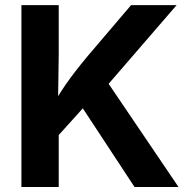

<svg xmlns="http://www.w3.org/2000/svg" viewBox="-20 -748 759 768"><path d="M326.3 -518.5 504.3 -727.5H686.5L379.4 -372.1L367.1 -376.6L175.9 -164.5V-300.3Q209.2 -361.5 242.7 -409.7Q276.2 -457.9 326.3 -518.5ZM65.7 -727.5H214.9V-528.6L212.2 -343.4L214.9 -270.6V0H65.7ZM302.4 -328.2 396.4 -439.5 694.1 0H518.1Z"/></svg>

Font: Raveo Variable
Style: Regular
Weight: 400
Designer: Jakub Foglar, Rasmus Andersson (Inter)
Foundry: Jakubfoglar.com
Version: Version 1.000;Glyphs 3.2.3 (3260)